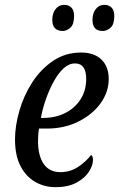

<svg xmlns="http://www.w3.org/2000/svg" viewBox="-20 -763 492 793"><path d="M209 10Q163 10 125 -12Q87 -34 64.5 -77.5Q42 -121 42 -187Q42 -243 60 -305.5Q78 -368 113 -422.5Q148 -477 199 -511.5Q250 -546 315 -546Q369 -546 399 -517Q429 -488 429 -437Q429 -383 395.5 -336.5Q362 -290 304 -261Q246 -232 173 -232H141Q139 -221 138 -206.5Q137 -192 137 -181Q137 -120 160.5 -86Q184 -52 229 -52Q271 -52 304 -74.5Q337 -97 356 -123Q364 -119 364 -102Q364 -80 347.5 -54Q331 -28 296.5 -9Q262 10 209 10ZM159 -276Q209 -276 249 -296Q289 -316 312.5 -352.5Q336 -389 336 -437Q336 -501 290 -501Q265 -501 243 -481Q221 -461 202.5 -427.5Q184 -394 170 -354.5Q156 -315 149 -276ZM404 -635Q362 -635 362 -681Q362 -708 375.5 -725.5Q389 -743 411 -743Q429 -743 440.5 -732Q452 -721 452 -697Q452 -662 436.5 -648.5Q421 -635 404 -635ZM239 -635Q219 -635 207.5 -646Q196 -657 196 -681Q196 -708 209.5 -725.5Q223 -743 245 -743Q263 -743 274.5 -732Q286 -721 286 -697Q286 -662 270.5 -648.5Q255 -635 239 -635Z"/></svg>

Font: Noto Serif Condensed
Style: Italic
Weight: 400
Width: 3
Italic angle: -12°
Designer: Monotype Design Team
Foundry: Monotype Imaging Inc.
Version: Version 2.014; ttfautohint (v1.8.4.7-5d5b)